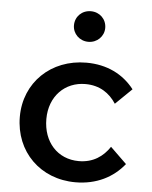

<svg xmlns="http://www.w3.org/2000/svg" viewBox="-54 -784 666 844"><g transform="rotate(5 279.5 -361.5)"><path d="M313 -604C352 -604 382 -634 382 -671C382 -710 352 -739 313 -739C274 -739 244 -710 244 -671C244 -634 274 -604 313 -604ZM310 16C403 16 476 -22 525 -83L453 -153C424 -109 380 -78 317 -78C223 -78 159 -149 159 -250C159 -351 227 -418 317 -418C380 -418 424 -388 453 -343L525 -413C476 -476 404 -512 313 -512C157 -512 42 -401 42 -250C42 -95 156 16 310 16Z"/></g></svg>

Font: LaHaus Display SemiBold
Style: Regular
Weight: 600
Designer: We are Make, BastardaType, Dalton Maag Ltd
Foundry: BastardaType, Dalton Maag Ltd
Version: Version 3.100;Glyphs 3.3 (3331)